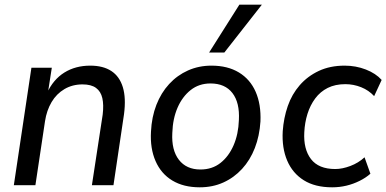

<svg xmlns="http://www.w3.org/2000/svg" viewBox="-20 -790 1648 819"><path d="M39 0 114 -501H201L184 -392H180Q207 -451 254.5 -480.5Q302 -510 365 -510Q420 -510 455 -487Q490 -464 504 -418Q518 -372 509 -303L464 0H372L418 -301Q423 -343 416.5 -371.5Q410 -400 389.5 -415Q369 -430 332 -430Q289 -430 255 -410Q221 -390 200 -354.5Q179 -319 172 -273L131 0Z M832 9Q763 9 715 -20Q667 -49 643.5 -103Q620 -157 624 -228Q627 -291 647 -342.5Q667 -394 701.5 -431.5Q736 -469 782 -489.5Q828 -510 882 -510Q951 -510 999 -481Q1047 -452 1070.5 -398.5Q1094 -345 1091 -272Q1087 -210 1067 -158.5Q1047 -107 1012.5 -69.5Q978 -32 932.5 -11.5Q887 9 832 9ZM835 -67Q885 -67 920.5 -95Q956 -123 976.5 -170.5Q997 -218 999 -278Q1003 -352 971.5 -393Q940 -434 878 -434Q829 -434 793.5 -406Q758 -378 737.5 -331Q717 -284 715 -223Q711 -150 743 -108.5Q775 -67 835 -67ZM872 -566 1001 -770H1097L937 -566Z M1397 9Q1324 9 1276 -21Q1228 -51 1205 -105Q1182 -159 1186 -230Q1190 -287 1207.5 -337.5Q1225 -388 1258.5 -426.5Q1292 -465 1340 -487.5Q1388 -510 1450 -510Q1498 -510 1540.5 -493.5Q1583 -477 1608 -449L1576 -380Q1553 -405 1520.5 -418Q1488 -431 1453 -431Q1410 -431 1378 -415Q1346 -399 1324.5 -370Q1303 -341 1291.5 -304Q1280 -267 1278 -226Q1274 -154 1306.5 -111.5Q1339 -69 1410 -69Q1440 -69 1474.5 -82Q1509 -95 1535 -119L1560 -49Q1541 -32 1514 -18.5Q1487 -5 1457.5 2Q1428 9 1397 9Z"/></svg>

Font: Nunitoga
Style: Medium Italic
Weight: 500
Italic angle: -9°
Designer: Vernon Adams
Foundry: Vernon Adams
Version: Version 1.0